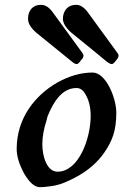

<svg xmlns="http://www.w3.org/2000/svg" viewBox="-20 -746 519 794"><path d="M363 -446C314 -446 266 -432 216 -404C129 -354 49 -261 49 -130C49 -99 60 -65 80 -28C102 9 123 28 145 28C160 28 175 26 190 24C231 19 262 3 293 -13C344 -40 384 -75 412 -116C443 -162 461 -203 461 -280C461 -339 419 -446 363 -446ZM218 -36C173 -36 155 -101 155 -150C155 -180 161 -213 173 -250C174 -257 176 -263 178 -268C199 -319 234 -382 296 -382C310 -382 322 -375 331 -360C347 -335 355 -304 355 -267C355 -174 306 -36 218 -36ZM470 -515C471 -518 469 -523 465 -528L344 -694C329 -715 312 -726 296 -726C261 -727 240 -702 240 -667C241 -649 253 -630 276 -610C361 -541 408 -503 418 -494C429 -485 437 -481 442 -481C449 -481 457 -492 460 -496C463 -501 470 -506 470 -515ZM325 -515C326 -518 324 -523 320 -528L199 -694C184 -715 168 -726 150 -726C116 -727 95 -702 96 -667C96 -649 108 -630 131 -610C216 -541 263 -503 274 -494C284 -485 292 -481 297 -481C304 -481 312 -492 314 -496C318 -501 325 -506 325 -515Z"/></svg>

Font: fbb
Style: Bold Italic
Weight: 700
Italic angle: -12°
Designer: David J. Perry, Michael Sharpe
Version: Version 0.991